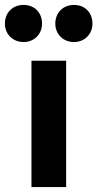

<svg xmlns="http://www.w3.org/2000/svg" viewBox="-72 -761 396 781"><path d="M24 -590C67 -590 99 -622 99 -665C99 -710 68 -741 24 -741C-20 -741 -52 -710 -52 -665C-52 -622 -20 -590 24 -590ZM229 -590C272 -590 304 -622 304 -665C304 -710 273 -741 229 -741C185 -741 153 -710 153 -665C153 -622 185 -590 229 -590ZM56 0H197V-514H56Z"/></svg>

Font: Arthouse Owned
Style: Bold
Weight: 700
Designer: Jeremy Tribby
Foundry: Tribby Type
Version: Version 1.000;PS 001.000;hotconv 1.0.88;makeotf.lib2.5.64775